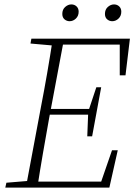

<svg xmlns="http://www.w3.org/2000/svg" viewBox="-20 -849 608 869"><path d="M4 0 9 -22 118 -31H131L126 0ZM97 0 165 -363Q180 -440 193.5 -518Q207 -596 219 -674H270L202 -312Q188 -234 174.5 -156Q161 -78 149 0ZM118 -652 122 -674H250L245 -642H231ZM122 0 127 -27H459L430 -4L487 -169H513L475 0ZM183 -330 188 -356H398L393 -330ZM241 -647 246 -674H568L548 -508H522V-670L541 -647ZM375 -232 379 -335 382 -352 416 -454H438L397 -232ZM295 -753Q282 -753 272 -761.5Q262 -770 262 -786Q262 -806 275 -817.5Q288 -829 303 -829Q317 -829 326.5 -820Q336 -811 336 -796Q336 -777 323.5 -765Q311 -753 295 -753ZM488 -753Q475 -753 465 -761.5Q455 -770 455 -786Q455 -806 468 -817.5Q481 -829 496 -829Q510 -829 519.5 -820Q529 -811 529 -796Q529 -777 516.5 -765Q504 -753 488 -753Z"/></svg>

Font: Source Serif 4 36pt Light
Style: Italic
Weight: 300
Italic angle: -12°
Designer: Frank Grießhammer
Foundry: Adobe Systems Incorporated
Version: Version 4.004;hotconv 1.0.116;makeotfexe 2.5.65601